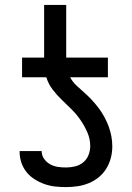

<svg xmlns="http://www.w3.org/2000/svg" viewBox="-20 -755 540 783"><path d="M249 8Q226 8 204 5.5Q182 3 161 -4.5Q140 -12 121 -24Q102 -36 88 -53.5Q74 -71 67 -92.5Q60 -114 60 -136V-139H150V-138Q150 -121 160 -107Q170 -93 184.5 -85Q199 -77 215.5 -74.5Q232 -72 249 -72Q268 -72 286.5 -76.5Q305 -81 319.5 -93Q334 -105 341 -123Q348 -141 348 -159Q348 -188 336.5 -214.5Q325 -241 309 -264.5Q293 -288 273 -308Q253 -328 232.5 -347.5Q212 -367 194.5 -390Q177 -413 169 -440H70V-520H160V-735H250V-520H420V-440H266Q276 -421 291.5 -406.5Q307 -392 323 -378Q339 -364 353.5 -348.5Q368 -333 381 -316Q394 -299 404.5 -280Q415 -261 422.5 -241Q430 -221 434 -200Q438 -179 438 -158Q438 -134 432 -111Q426 -88 413.5 -67.5Q401 -47 382.5 -32Q364 -17 342 -8Q320 1 296.5 4.5Q273 8 249 8Z"/></svg>

Font: Iosevka Fixed Medium
Style: Regular
Weight: 500
Monospace: yes
Designer: Belleve Invis
Foundry: Belleve Invis
Version: Version 32.3.0